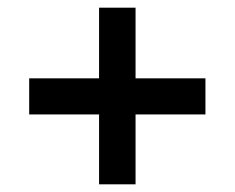

<svg xmlns="http://www.w3.org/2000/svg" viewBox="-20 -574 611 500"><path d="M238 -276H56V-370H238V-554H333V-370H515V-276H333V-94H238Z"/></svg>

Font: Noto Sans Gurmukhi UI SemiBold
Style: Regular
Weight: 600
Designer: Jelle Bosma - Monotype Design Team
Foundry: Monotype Imaging Inc.
Version: Version 2.004; ttfautohint (v1.8.4.7-5d5b)